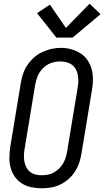

<svg xmlns="http://www.w3.org/2000/svg" viewBox="-20 -1003 560 1031"><path d="M202 8Q174 8 146.5 2Q119 -4 96.5 -18.5Q74 -33 59 -55Q44 -77 37 -103Q30 -129 30.5 -157.5Q31 -186 35 -214L92 -559Q96 -584 104.5 -608.5Q113 -633 128 -655Q143 -677 163.5 -695Q184 -713 208 -724Q232 -735 257 -740.5Q282 -746 307 -746Q336 -746 362.5 -738.5Q389 -731 411.5 -717Q434 -703 449.5 -680.5Q465 -658 472 -632Q479 -606 479 -577.5Q479 -549 474 -521L417 -176Q413 -151 404.5 -126.5Q396 -102 381.5 -80Q367 -58 346 -40Q325 -22 301.5 -11Q278 0 252.5 4Q227 8 202 8ZM204 -62Q220 -62 236.5 -65Q253 -68 268.5 -76.5Q284 -85 296.5 -97Q309 -109 318 -124Q327 -139 332 -155Q337 -171 340 -187L397 -532Q400 -549 400.5 -566.5Q401 -584 398 -600.5Q395 -617 387 -631.5Q379 -646 366 -655.5Q353 -665 337 -669Q321 -673 303 -673Q287 -673 270.5 -669.5Q254 -666 239 -658Q224 -650 211.5 -637.5Q199 -625 190.5 -610.5Q182 -596 177 -580Q172 -564 169 -548L112 -203Q109 -186 108.5 -168.5Q108 -151 111 -135Q114 -119 121.5 -104.5Q129 -90 141.5 -80Q154 -70 170.5 -66Q187 -62 204 -62Q204 -62 204 -62Q204 -62 204 -62ZM283 -801 179 -932 248 -978 334 -853 461 -983 520 -927 370 -801Z"/></svg>

Font: Iosevka Curly Oblique
Style: Regular
Weight: 400
Italic angle: -9°
Monospace: yes
Designer: Belleve Invis
Foundry: Belleve Invis
Version: Version 11.1.0; ttfautohint (v1.8.3)